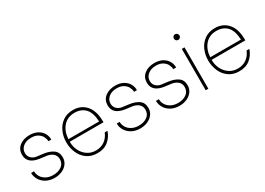

<svg xmlns="http://www.w3.org/2000/svg" viewBox="-11 -1404 2909 2111"><g transform="rotate(-30 1444.0 -348.5)"><path d="M57 -169V-172H94V-170Q94 -136 112.5 -104Q131 -72 168.5 -51Q206 -30 259 -30Q322 -30 364.5 -60.5Q407 -91 407 -147Q407 -192 375.5 -218Q344 -244 298 -250L220 -260Q70 -280 70 -394Q70 -463 120.5 -502.5Q171 -542 249 -542Q306 -542 347.5 -520Q389 -498 411 -461.5Q433 -425 433 -382V-379H396V-381Q396 -407 382 -436Q368 -465 335 -486.5Q302 -508 249 -508Q185 -508 146 -475.5Q107 -443 107 -394Q107 -356 133 -329.5Q159 -303 199 -298L284 -287Q353 -278 399 -246Q445 -214 445 -147Q445 -103 420.5 -68.5Q396 -34 353 -14.5Q310 5 257 5Q196 5 150.5 -20Q105 -45 81 -85.5Q57 -126 57 -169Z M560 -269Q560 -339 587 -401.5Q614 -464 668 -503Q722 -542 800 -542Q902 -542 963.5 -471Q1025 -400 1025 -267V-257H597V-250Q597 -193 622.5 -142Q648 -91 694 -60Q740 -29 800 -29Q865 -29 911.5 -62.5Q958 -96 981 -154H1016Q994 -86 940 -40.5Q886 5 800 5Q722 5 667.5 -34.5Q613 -74 586.5 -137Q560 -200 560 -269ZM988 -289Q982 -406 931.5 -456.5Q881 -507 800 -507Q710 -507 656.5 -446Q603 -385 598 -289Z M1144 -169V-172H1181V-170Q1181 -136 1199.5 -104Q1218 -72 1255.5 -51Q1293 -30 1346 -30Q1409 -30 1451.5 -60.5Q1494 -91 1494 -147Q1494 -192 1462.5 -218Q1431 -244 1385 -250L1307 -260Q1157 -280 1157 -394Q1157 -463 1207.5 -502.5Q1258 -542 1336 -542Q1393 -542 1434.5 -520Q1476 -498 1498 -461.5Q1520 -425 1520 -382V-379H1483V-381Q1483 -407 1469 -436Q1455 -465 1422 -486.5Q1389 -508 1336 -508Q1272 -508 1233 -475.5Q1194 -443 1194 -394Q1194 -356 1220 -329.5Q1246 -303 1286 -298L1371 -287Q1440 -278 1486 -246Q1532 -214 1532 -147Q1532 -103 1507.5 -68.5Q1483 -34 1440 -14.5Q1397 5 1344 5Q1283 5 1237.5 -20Q1192 -45 1168 -85.5Q1144 -126 1144 -169Z M1642 -169V-172H1679V-170Q1679 -136 1697.5 -104Q1716 -72 1753.5 -51Q1791 -30 1844 -30Q1907 -30 1949.5 -60.5Q1992 -91 1992 -147Q1992 -192 1960.5 -218Q1929 -244 1883 -250L1805 -260Q1655 -280 1655 -394Q1655 -463 1705.5 -502.5Q1756 -542 1834 -542Q1891 -542 1932.5 -520Q1974 -498 1996 -461.5Q2018 -425 2018 -382V-379H1981V-381Q1981 -407 1967 -436Q1953 -465 1920 -486.5Q1887 -508 1834 -508Q1770 -508 1731 -475.5Q1692 -443 1692 -394Q1692 -356 1718 -329.5Q1744 -303 1784 -298L1869 -287Q1938 -278 1984 -246Q2030 -214 2030 -147Q2030 -103 2005.5 -68.5Q1981 -34 1938 -14.5Q1895 5 1842 5Q1781 5 1735.5 -20Q1690 -45 1666 -85.5Q1642 -126 1642 -169Z M2174 -525H2208V0H2174ZM2155 -666Q2155 -681 2165 -691.5Q2175 -702 2190 -702Q2205 -702 2215.5 -691Q2226 -680 2226 -666Q2226 -651 2215.5 -640.5Q2205 -630 2190 -630Q2175 -630 2165 -640.5Q2155 -651 2155 -666Z M2361 -269Q2361 -339 2388 -401.5Q2415 -464 2469 -503Q2523 -542 2601 -542Q2703 -542 2764.5 -471Q2826 -400 2826 -267V-257H2398V-250Q2398 -193 2423.5 -142Q2449 -91 2495 -60Q2541 -29 2601 -29Q2666 -29 2712.5 -62.5Q2759 -96 2782 -154H2817Q2795 -86 2741 -40.5Q2687 5 2601 5Q2523 5 2468.5 -34.5Q2414 -74 2387.5 -137Q2361 -200 2361 -269ZM2789 -289Q2783 -406 2732.5 -456.5Q2682 -507 2601 -507Q2511 -507 2457.5 -446Q2404 -385 2399 -289Z"/></g></svg>

Font: Be Vietnam Thin
Style: Regular
Weight: 100
Designer: Gabriel Lam
Foundry: TypeRant
Version: Version 4.000